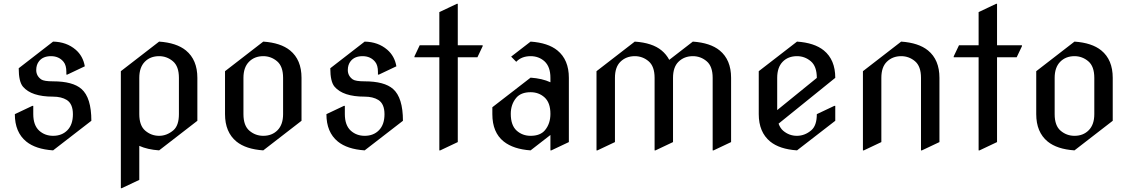

<svg xmlns="http://www.w3.org/2000/svg" viewBox="-20 -777 5987 1017"><path d="M261.2 19.5Q168.9 13.2 119.1 -27.3Q58.6 -76.7 58.6 -172.4L151.4 -216.3H156.2V-172.4Q156.2 -113.3 188 -84.5Q218.3 -57.6 261.2 -57.6Q308.1 -57.6 337.2 -87.4Q366.2 -117.2 366.2 -171.9Q366.2 -227.1 333.5 -247.6Q305.2 -265.1 260.7 -265.1Q146.5 -265.1 101.6 -317.9Q79.1 -344.7 79.1 -415.5L261.2 -556.6Q332.5 -555.2 380.9 -513.7Q419.9 -480 429.2 -425.8L336.4 -381.8H331.5V-396Q331.5 -431.2 316.9 -449.2Q292.5 -479.5 250 -479.5Q208 -479.5 187 -453.1Q171.9 -434.1 171.9 -406.2Q171.9 -375 198.2 -356.4Q212.9 -346.2 260.7 -346.2Q365.7 -346.2 411.6 -305.7Q463.9 -259.8 463.9 -137.2Z M898.9 -87.4Q927.7 -112.8 927.7 -172.4V-364.7Q927.7 -425.8 895.8 -452.6Q863.8 -479.5 822.8 -479.5Q775.9 -479.5 746.8 -449.7Q717.8 -419.9 717.8 -364.7V-172.4Q717.8 -111.3 749.8 -84.5Q781.7 -57.6 822.8 -57.6Q863.8 -57.6 898.9 -87.4ZM822.8 19.5Q760.7 15.1 717.8 -4.4V175.8L625 219.7H620.1V-399.9L822.8 -556.6Q915 -550.3 964.8 -509.8Q1025.4 -460 1025.4 -364.7V-137.2Z M1374.5 19.5Q1282.2 13.2 1232.4 -27.3Q1171.9 -77.1 1171.9 -172.4V-399.9L1374.5 -556.6Q1466.8 -550.3 1516.6 -509.8Q1577.1 -460.4 1577.1 -364.7V-137.2ZM1374.5 -57.6Q1420.9 -57.6 1450.2 -87.4Q1479.5 -117.2 1479.5 -172.4V-364.7Q1479.5 -425.8 1447.5 -452.6Q1415.5 -479.5 1374.5 -479.5Q1328.1 -479.5 1298.8 -449.7Q1269.5 -419.9 1269.5 -364.7V-172.4Q1269.5 -111.3 1301.3 -84.5Q1333 -57.6 1374.5 -57.6Z M1911.6 19.5Q1819.3 13.2 1769.5 -27.3Q1709 -76.7 1709 -172.4L1801.8 -216.3H1806.6V-172.4Q1806.6 -113.3 1838.4 -84.5Q1868.7 -57.6 1911.6 -57.6Q1958.5 -57.6 1987.5 -87.4Q2016.6 -117.2 2016.6 -171.9Q2016.6 -227.1 1983.9 -247.6Q1955.6 -265.1 1911.1 -265.1Q1796.9 -265.1 1752 -317.9Q1729.5 -344.7 1729.5 -415.5L1911.6 -556.6Q1982.9 -555.2 2031.2 -513.7Q2070.3 -480 2079.6 -425.8L1986.8 -381.8H1981.9V-396Q1981.9 -431.2 1967.3 -449.2Q1942.9 -479.5 1900.4 -479.5Q1858.4 -479.5 1837.4 -453.1Q1822.3 -434.1 1822.3 -406.2Q1822.3 -375 1848.6 -356.4Q1863.3 -346.2 1911.1 -346.2Q2016.1 -346.2 2062 -305.7Q2114.3 -259.8 2114.3 -137.2Z M2307.1 19.5V-473.6H2175.3V-478.5L2203.1 -537.1H2307.1V-712.9L2399.9 -756.8H2404.8V-537.1H2536.6V-532.2L2508.8 -473.6H2404.8V-24.4L2312 19.5Z M2790.5 -57.6Q2841.8 -57.6 2866.7 -87.4Q2895.5 -122.1 2895.5 -173.8Q2895.5 -233.4 2863.8 -261.7Q2833.5 -288.6 2790.5 -288.6Q2739.3 -288.6 2714.4 -258.8Q2685.5 -224.1 2685.5 -173.8Q2685.5 -112.8 2717.3 -84.5Q2748 -57.6 2790.5 -57.6ZM2790.5 19.5Q2699.7 13.2 2648.4 -27.3Q2587.9 -75.2 2587.9 -172.4V-209L2790.5 -365.7Q2852.1 -361.3 2895.5 -341.3V-364.7Q2895.5 -423.8 2863.8 -452.6Q2833.5 -479.5 2790.5 -479.5Q2742.7 -479.5 2714.4 -449.7L2687.5 -477.1L2790.5 -556.6Q2882.8 -550.3 2932.6 -509.8Q2993.2 -460.4 2993.2 -364.7V-24.4L2900.4 19.5H2895.5V-62Z M3139.6 19.5V-399.9L3342.3 -556.6Q3435.5 -550.3 3484.4 -509.8Q3509.8 -488.8 3524.9 -460L3649.9 -556.6Q3742.2 -550.3 3792 -509.8Q3852.5 -460.4 3852.5 -364.7V-24.4L3759.8 19.5H3754.9V-364.7Q3754.9 -425.8 3723.1 -452.6Q3691.4 -479.5 3649.9 -479.5Q3604 -479.5 3573.7 -449.7Q3544.9 -421.4 3544.9 -364.7V-24.4L3452.1 19.5H3447.3V-364.7Q3447.3 -425.8 3415.5 -452.6Q3383.8 -479.5 3342.3 -479.5Q3296.4 -479.5 3266.1 -449.7Q3237.3 -421.4 3237.3 -364.7V-24.4L3144.5 19.5Z M4201.7 19.5Q4109.4 13.2 4059.6 -27.3Q3999 -77.1 3999 -172.4V-399.9L4201.7 -556.6Q4293.9 -550.3 4343.8 -509.8Q4404.3 -460.4 4404.3 -364.7L4104 -122.1Q4112.8 -97.7 4128.4 -84.5Q4160.2 -57.6 4200.7 -57.6Q4243.2 -57.6 4277.8 -87.4Q4306.6 -112.3 4306.6 -172.4L4399.4 -216.3H4404.3V-137.2ZM4096.7 -193.8 4306.6 -364.3Q4306.6 -425.8 4274.7 -452.6Q4242.7 -479.5 4201.7 -479.5Q4154.3 -479.5 4125.5 -449.7Q4096.7 -419.9 4096.7 -364.7Z M4550.8 19.5V-399.9L4753.4 -556.6Q4845.7 -550.3 4895.5 -509.8Q4956.1 -460.4 4956.1 -364.7V-24.4L4863.3 19.5H4858.4V-364.7Q4858.4 -425.8 4826.7 -452.6Q4794.9 -479.5 4753.4 -479.5Q4707.5 -479.5 4677.2 -449.7Q4648.4 -421.4 4648.4 -364.7V-24.4L4555.7 19.5Z M5163.6 19.5V-473.6H5031.7V-478.5L5059.6 -537.1H5163.6V-712.9L5256.3 -756.8H5261.2V-537.1H5393.1V-532.2L5365.2 -473.6H5261.2V-24.4L5168.5 19.5Z M5671.4 19.5Q5579.1 13.2 5529.3 -27.3Q5468.8 -77.1 5468.8 -172.4V-399.9L5671.4 -556.6Q5763.7 -550.3 5813.5 -509.8Q5874 -460.4 5874 -364.7V-137.2ZM5671.4 -57.6Q5717.8 -57.6 5747.1 -87.4Q5776.4 -117.2 5776.4 -172.4V-364.7Q5776.4 -425.8 5744.4 -452.6Q5712.4 -479.5 5671.4 -479.5Q5625 -479.5 5595.7 -449.7Q5566.4 -419.9 5566.4 -364.7V-172.4Q5566.4 -111.3 5598.1 -84.5Q5629.9 -57.6 5671.4 -57.6Z"/></svg>

Font: Nova Cut
Style: Book
Weight: 400
Version: Version 2.000